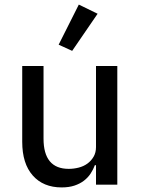

<svg xmlns="http://www.w3.org/2000/svg" viewBox="-20 -806 614 838"><path d="M399 -85H394Q387 -66 375.5 -48.5Q364 -31 346.5 -17.5Q329 -4 305 4Q281 12 249 12Q169 12 123 -40Q77 -92 77 -187V-518H170V-201Q170 -69 280 -69Q302 -69 323.5 -74.5Q345 -80 361.5 -92Q378 -104 388.5 -122Q399 -140 399 -164V-518H492V0H399ZM295 -584 236 -611 324 -786 406 -746Z"/></svg>

Font: IBM Plex Sans Arabic Text
Style: Regular
Weight: 450
Designer: Mike Abbink, Paul van der Laan, Pieter van Rosmalen, Wael Morcos, Khajak Apelian
Foundry: Bold Monday
Version: Version 1.2